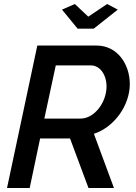

<svg xmlns="http://www.w3.org/2000/svg" viewBox="-20 -937 677 957"><path d="M289 -889 367 -794H447L567 -889L514 -917L420 -854L353 -917ZM15 0H128L180 -247H329L421 0H548L448 -270C549 -303 627 -411 627 -518C627 -616 566 -710 461 -710H166ZM382 -346H201L258 -611H433C478 -611 511 -565 511 -506C511 -426 450 -346 382 -346Z"/></svg>

Font: FIGSv2-sans-serif SmBold Italic
Style: Regular
Weight: 600
Italic angle: -12°
Designer: Matt McInerney, Pablo Impallari, Rodrigo Fuenzalida
Foundry: Matt McInerney, Pablo Impallari, Rodrigo Fuenzalida
Version: Version 4.020;hotconv 1.0.109;makeotfexe 2.5.65596